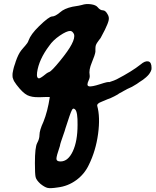

<svg xmlns="http://www.w3.org/2000/svg" viewBox="-20 -478 784 968"><path d="M689 -153Q711 -172 727.5 -168.5Q744 -165 744 -136Q745 -128 740.5 -119Q736 -110 731 -103.5Q726 -97 716.5 -88.5Q707 -80 701 -76Q695 -72 683.5 -64.5Q672 -57 670 -55Q646 -39 621 -29Q619 -27 614 -25Q609 -23 604.5 -20Q600 -17 592.5 -13Q585 -9 579 -6Q579 -4 555.5 8Q532 20 523 22Q505 29 492 35Q479 40 474 45Q469 50 470 55Q486 112 474.5 197Q463 282 428 353Q406 400 364 430.5Q322 461 271 467Q233 473 218.5 469Q204 465 184 449Q163 430 159.5 414.5Q156 399 156 344Q156 264 167.5 243Q179 222 179 203Q179 179 199 136Q220 84 231 12Q231 11 226 11Q221 11 213 11Q205 11 197.5 11.5Q190 12 183.5 12Q177 12 176 12Q141 13 118 2Q94 -10 63 -51Q49 -69 46 -81Q44 -85 43.5 -89.5Q43 -94 43 -99.5Q43 -105 43.5 -109Q44 -113 45.5 -119.5Q47 -126 47.5 -129Q48 -132 50 -139Q52 -146 53 -148.5Q54 -151 56.5 -158.5Q59 -166 59 -167Q72 -205 87 -224Q91 -229 97 -236Q103 -243 107.5 -248Q112 -253 117 -260Q122 -267 124 -274Q135 -305 176 -345Q227 -395 243 -395Q258 -395 283 -416Q304 -435 345 -444Q384 -450 393 -453Q414 -460 438.5 -456.5Q463 -453 472 -442Q485 -426 498.5 -426Q512 -426 523 -405Q531 -392 528 -376.5Q525 -361 509 -328Q491 -294 487 -286Q484 -282 478.5 -275Q473 -268 469 -261.5Q465 -255 463 -249Q461 -243 461 -230.5Q461 -218 461 -217Q459 -201 443 -163Q427 -125 432 -100Q434 -88 427.5 -74Q421 -60 421 -53Q420 -38 449 -44Q461 -46 486 -54Q525 -67 531 -64Q559 -73 568 -78Q645 -118 689 -153ZM228 -115Q240 -119 282.5 -171Q325 -223 341 -254Q359 -288 353 -306Q345 -322 334 -322Q316 -322 281.5 -298.5Q247 -275 228 -247Q176 -178 167 -113Q163 -82 178 -83Q185 -85 197 -94Q218 -112 228 -115ZM371 151Q372 87 359 74Q348 63 341 80Q334 94 310 169Q307 181 300 200Q293 220 288 235Q283 250 282 258Q264 310 264.5 323Q265 336 285 336Q323 336 347 285Q371 234 371 151Z"/></svg>

Font: Beth Ellen
Style: Regular
Weight: 400
Designer: Alyson Diaz
Version: Version 2.000